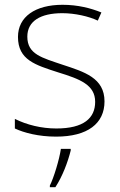

<svg xmlns="http://www.w3.org/2000/svg" viewBox="-20 -560 502 801"><path d="M416 -137C416 -235 332 -260 241 -290C156 -319 94 -333 94 -407C94 -472 149 -505 240 -505C292 -505 350 -492 388 -474L403 -508C359 -526 304 -540 241 -540C127 -540 55 -490 55 -406C55 -310 127 -289 223 -258C314 -230 377 -206 377 -135C377 -67 329 -24 215 -24C153 -24 92 -39 42 -64V-24C80 -6 141 10 214 10C346 10 416 -45 416 -137ZM275 68V61H234C228 104 204 183 188 214V221H211C241 175 263 116 275 68Z"/></svg>

Font: Noto Sans Gurmukhi ExtraLight
Style: Regular
Weight: 200
Designer: Jelle Bosma - Monotype Design Team
Foundry: Monotype Imaging Inc.
Version: Version 2.004